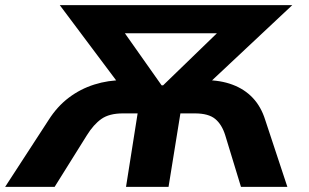

<svg xmlns="http://www.w3.org/2000/svg" viewBox="-45 -725 1198 745"><path d="M-25 0 144 -260Q177 -312 222 -346Q267 -380 321 -397Q375 -414 433 -414H468L435 -374L187 -705H1089L736 -374L716 -414H752Q810 -414 857 -396.5Q904 -379 936 -345Q968 -311 984 -260L1070 0H890L829 -200Q816 -242 790 -263.5Q764 -285 711 -285H655L609 0H444L489 -285H432Q379 -285 348.5 -263.5Q318 -242 292 -200L167 0ZM582 -394H588L837 -635L843 -596H393L412 -635Z"/></svg>

Font: Nunito Sans 6pt ExtraBold
Style: Italic
Weight: 800
Italic angle: -9°
Version: Version 3.101;gftools[0.9.27]